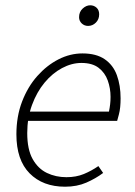

<svg xmlns="http://www.w3.org/2000/svg" viewBox="-20 -694 511 726"><path d="M226 12Q142 12 92 -38.5Q42 -89 42 -186Q42 -254 63.5 -310Q85 -366 121 -406.5Q157 -447 201 -469.5Q245 -492 292 -492Q344 -492 376 -470Q408 -448 422 -409.5Q436 -371 436 -322Q436 -305 434.5 -289.5Q433 -274 429.5 -261Q426 -248 423 -237H75L82 -272H392Q395 -287 396.5 -300Q398 -313 398 -328Q398 -360 387.5 -389.5Q377 -419 353 -437.5Q329 -456 288 -456Q251 -456 214.5 -436.5Q178 -417 148.5 -381.5Q119 -346 101 -297Q83 -248 83 -191Q83 -129 103.5 -92.5Q124 -56 157.5 -40Q191 -24 231 -24Q268 -24 297 -36Q326 -48 352 -66L370 -40Q342 -19 306.5 -3.5Q271 12 226 12ZM313 -596Q299 -596 289 -605.5Q279 -615 279 -629Q279 -649 292.5 -661.5Q306 -674 321 -674Q335 -674 345 -665Q355 -656 355 -640Q355 -621 342.5 -608.5Q330 -596 313 -596Z"/></svg>

Font: Source Sans 3 Light
Style: Italic
Weight: 300
Italic angle: -11°
Designer: Paul D. Hunt
Foundry: Adobe
Version: Version 3.046;hotconv 1.0.118;makeotfexe 2.5.65603